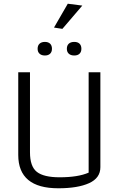

<svg xmlns="http://www.w3.org/2000/svg" viewBox="-20 -1002 639 1031"><path d="M270 -854 344 -982 422 -972 315 -847ZM182 -740Q182 -758 192.5 -767.5Q203 -777 221 -777Q239 -777 249 -767.5Q259 -758 259 -740Q259 -723 249 -713.5Q239 -704 221 -704Q203 -704 192.5 -713.5Q182 -723 182 -740ZM339 -740Q339 -758 349.5 -767.5Q360 -777 379 -777Q397 -777 407 -767.5Q417 -758 417 -740Q417 -723 407 -713.5Q397 -704 379 -704Q360 -704 349.5 -713.5Q339 -723 339 -740ZM78 -170V-614H141V-184Q141 -108 178 -79Q215 -50 300 -50Q399 -50 456 -75V-614H519V-104Q519 -46 458.5 -18.5Q398 9 293 9Q78 9 78 -170Z"/></svg>

Font: Athiti
Style: Regular
Weight: 400
Designer: CadsonDemak Team
Foundry: CadsonDemak
Version: Version 1.033